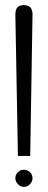

<svg xmlns="http://www.w3.org/2000/svg" viewBox="-20 -730 188 750"><path d="M40 -673 50 -121H98L107 -674Q107 -692 98.5 -701Q90 -710 73 -710Q57 -710 48.5 -701.5Q40 -693 40 -673ZM73 -67Q60 -67 50 -57.5Q40 -48 40 -34Q40 -21 50 -10.5Q60 0 73 0Q87 0 97 -10.5Q107 -21 107 -34Q107 -48 97 -57.5Q87 -67 73 -67Z"/></svg>

Font: AdventPro_ExpandedRegular
Style: ExpandedRegular
Weight: 400
Width: 7
Designer: VivaRado, Andreas Kalpakidis
Foundry: VivaRado, Andreas Kalpakidis
Version: Version 3.000